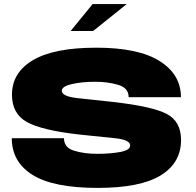

<svg xmlns="http://www.w3.org/2000/svg" viewBox="-20 -915 958 938"><path d="M325 -763.5H435L599 -895H432.5ZM457.5 3Q665 3 764.8 -58Q864.5 -119 864.5 -231.5Q864.5 -321 795.2 -358Q726 -395 531.5 -417Q429 -427.5 355.5 -436Q282 -444.5 282 -471.5Q282 -493 330.5 -504.2Q379 -515.5 447 -515.5Q506.5 -515.5 557.5 -500.5Q608.5 -485.5 608.5 -440H864Q864 -551 760.2 -616.5Q656.5 -682 450.5 -682Q244 -682 141.2 -621.2Q38.5 -560.5 38.5 -452.5Q38.5 -359.5 111 -319Q183.5 -278.5 365.5 -258Q473 -247.5 544.5 -239.5Q616 -231.5 616 -204.5Q616 -181.5 567.5 -172.5Q519 -163.5 455 -163.5Q391 -163.5 341.8 -178.8Q292.5 -194 292.5 -240H37.5Q37.5 -124 139.2 -60.5Q241 3 457.5 3Z"/></svg>

Font: Anybody Expanded Black
Style: Regular
Weight: 900
Width: 7
Designer: Tyler Finck
Foundry: Etcetera Type Company
Version: Version 1.113;gftools[0.9.25]